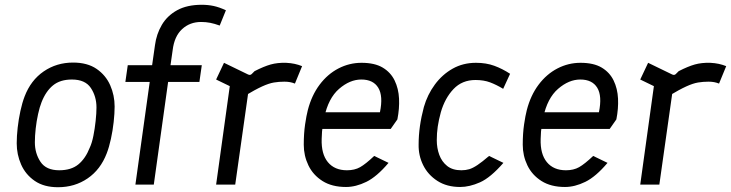

<svg xmlns="http://www.w3.org/2000/svg" viewBox="-20 -773 3061 804"><path d="M223 11Q164 11 125.5 -15.5Q87 -42 68.5 -84Q50 -126 50 -173Q50 -203 54 -238.5Q58 -274 65.5 -308.5Q73 -343 83 -369Q109 -437 163 -474Q217 -511 286 -511Q346 -511 384.5 -484.5Q423 -458 441.5 -416Q460 -374 460 -327Q460 -298 456 -262Q452 -226 444.5 -191.5Q437 -157 427 -131Q401 -63 347 -26Q293 11 223 11ZM228 -60Q278 -60 308 -84.5Q338 -109 356 -155Q365 -174 371 -204Q377 -234 380.5 -266.5Q384 -299 384 -323Q384 -369 360.5 -404.5Q337 -440 281 -440Q232 -440 202 -415.5Q172 -391 154 -345Q146 -325 139.5 -295.5Q133 -266 129.5 -235Q126 -204 126 -177Q126 -131 149.5 -95.5Q173 -60 228 -60Z M547 0 607 -430H505L515 -500H617L629 -584Q635 -630 657.5 -668.5Q680 -707 721.5 -730Q763 -753 825 -753Q851 -753 874.5 -748Q898 -743 926 -730L900 -666Q878 -674 860 -677.5Q842 -681 822 -681Q775 -681 742.5 -651Q710 -621 703 -563L694 -500H825L815 -430H684L624 0Z M885 0 947 -447 986 -391 885 -440 918 -510 1019 -461Q1028 -457 1034 -463L1046 -475Q1085 -495 1113.5 -503Q1142 -511 1178 -510Q1198 -509 1214 -505.5Q1230 -502 1245 -496L1215 -423Q1205 -427 1194.5 -429Q1184 -431 1171 -431Q1148 -431 1127 -427.5Q1106 -424 1077.5 -411Q1049 -398 1004 -371L1025 -424L965 0Z M1429 10Q1370 10 1330.5 -15Q1291 -40 1271.5 -80.5Q1252 -121 1252 -167Q1252 -214 1257.5 -251.5Q1263 -289 1269 -312Q1285 -374 1318.5 -418.5Q1352 -463 1397.5 -486.5Q1443 -510 1494 -510Q1549 -510 1582.5 -490Q1616 -470 1632.5 -436Q1649 -402 1651 -360Q1653 -318 1644 -273L1616 -233H1314L1323 -303H1571Q1585 -371 1564 -405.5Q1543 -440 1493 -440Q1445 -440 1400 -401Q1355 -362 1338 -282Q1334 -261 1331 -243.5Q1328 -226 1327 -191Q1325 -128 1353 -94Q1381 -60 1433 -60Q1465 -60 1488 -73Q1511 -86 1547 -120L1607 -91Q1558 -33 1514 -11.5Q1470 10 1429 10Z M1907 10Q1851 10 1811.5 -15.5Q1772 -41 1752 -81.5Q1732 -122 1733 -168Q1733 -206 1738.5 -245Q1744 -284 1755 -325Q1770 -377 1801 -419Q1832 -461 1875.5 -485.5Q1919 -510 1973 -510Q2016 -510 2050 -497.5Q2084 -485 2116 -464L2087 -401Q2059 -418 2032.5 -428Q2006 -438 1971 -438Q1915 -438 1879 -400Q1843 -362 1826 -303Q1817 -270 1813 -242.5Q1809 -215 1809 -186Q1809 -153 1819.5 -124.5Q1830 -96 1852.5 -78Q1875 -60 1912 -60Q1930 -60 1945 -64.5Q1960 -69 1979.5 -82Q1999 -95 2028 -120L2088 -91Q2034 -29 1990 -9.5Q1946 10 1907 10Z M2346 10Q2287 10 2247.5 -15Q2208 -40 2188.5 -80.5Q2169 -121 2169 -167Q2169 -214 2174.5 -251.5Q2180 -289 2186 -312Q2202 -374 2235.5 -418.5Q2269 -463 2314.5 -486.5Q2360 -510 2411 -510Q2466 -510 2499.5 -490Q2533 -470 2549.5 -436Q2566 -402 2568 -360Q2570 -318 2561 -273L2533 -233H2231L2240 -303H2488Q2502 -371 2481 -405.5Q2460 -440 2410 -440Q2362 -440 2317 -401Q2272 -362 2255 -282Q2251 -261 2248 -243.5Q2245 -226 2244 -191Q2242 -128 2270 -94Q2298 -60 2350 -60Q2382 -60 2405 -73Q2428 -86 2464 -120L2524 -91Q2475 -33 2431 -11.5Q2387 10 2346 10Z M2661 0 2723 -447 2762 -391 2661 -440 2694 -510 2795 -461Q2804 -457 2810 -463L2822 -475Q2861 -495 2889.5 -503Q2918 -511 2954 -510Q2974 -509 2990 -505.5Q3006 -502 3021 -496L2991 -423Q2981 -427 2970.5 -429Q2960 -431 2947 -431Q2924 -431 2903 -427.5Q2882 -424 2853.5 -411Q2825 -398 2780 -371L2801 -424L2741 0Z"/></svg>

Font: Finlandica
Style: Italic
Weight: 400
Italic angle: -8°
Designer: Niklas Ekholm, Juho Hiilivirta, Jaakko Suomalainen
Foundry: Helsinki Type Studio
Version: Version 1.064